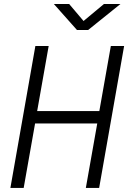

<svg xmlns="http://www.w3.org/2000/svg" viewBox="-20 -918 626 938"><path d="M399.4 0 455.1 -314.9H151.4L95.7 0H30.8L152.8 -693.4H217.8L161.6 -375.5H465.3L521.5 -693.4H586.4L464.4 0ZM356 -771.5 243.2 -898.4H317.9L388.2 -815.4L487.8 -898.4H568.4L410.6 -771.5Z"/></svg>

Font: Cascadia Code PL Light
Style: Italic
Weight: 300
Italic angle: -10°
Monospace: yes
Designer: Aaron Bell
Foundry: Saja Typeworks
Version: Version 2404.023; ttfautohint (v1.8.4)